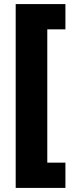

<svg xmlns="http://www.w3.org/2000/svg" viewBox="-20 -754 364 942"><path d="M301 168H57V-734H301V-610H212V44H301Z"/></svg>

Font: Noto Sans Black
Style: Regular
Weight: 900
Designer: Monotype Design Team
Foundry: Monotype Imaging Inc.
Version: Version 2.007